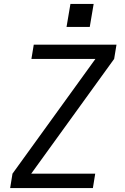

<svg xmlns="http://www.w3.org/2000/svg" viewBox="-20 -964 640 984"><path d="M32 0 44 -74 469 -662H141L153 -735H577L565 -662L140 -74H468L456 0ZM321 -826 341 -944H460L440 -826Z"/></svg>

Font: Iosevka SS04 Extended
Style: Italic
Weight: 400
Width: 7
Italic angle: -9°
Monospace: yes
Designer: Belleve Invis
Foundry: Belleve Invis
Version: Version 19.0.0; ttfautohint (v1.8.4)